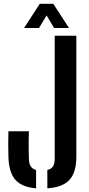

<svg xmlns="http://www.w3.org/2000/svg" viewBox="-20 -989 470 1016"><path d="M171 7.5Q95.5 1.5 61 -38Q26.5 -77.5 24.5 -161Q23.5 -194.5 23.5 -228Q23.5 -261.5 24.5 -294.5H133Q132 -272 131.8 -246.8Q131.5 -221.5 131.8 -196.5Q132 -171.5 133 -149Q133.5 -123 142.5 -108.8Q151.5 -94.5 171 -90ZM230.5 7.5V-90Q252 -94.5 260.8 -108.8Q269.5 -123 269.5 -149V-800H384V-161Q384 -77.5 348.2 -37.8Q312.5 2 230.5 7.5ZM107.5 -841 190.5 -969H262L345 -841H266L226.5 -907.5L186.5 -841Z"/></svg>

Font: Big Shoulders Stencil Text Thin
Style: Bold
Weight: 700
Version: Version 2.001